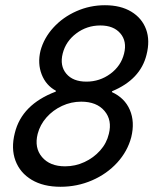

<svg xmlns="http://www.w3.org/2000/svg" viewBox="-20 -705 590 735"><path d="M211.7 10Q145.8 10 101.2 -16.7Q56.7 -43.3 39.2 -90Q21.7 -136.7 36.7 -195.8Q63.3 -305 193.3 -354.2L194.2 -357.5Q155.8 -378.3 139.6 -420Q123.3 -461.7 135 -510.8Q148.3 -560 184.6 -599.6Q220.8 -639.2 272.5 -662.1Q324.2 -685 381.7 -685Q441.7 -685 482.5 -660.4Q523.3 -635.8 539.2 -592.9Q555 -550 540.8 -495Q517.5 -400.8 409.2 -355.8L408.3 -352.5Q457.5 -330 477.1 -284.2Q496.7 -238.3 482.5 -180Q468.3 -125.8 428.8 -82.5Q389.2 -39.2 332.5 -14.6Q275.8 10 211.7 10ZM310.8 -392.5Q361.7 -392.5 402.5 -422.5Q443.3 -452.5 455 -500Q466.7 -546.7 440.8 -577.1Q415 -607.5 364.2 -607.5Q312.5 -607.5 272.1 -577.1Q231.7 -546.7 220 -500Q208.3 -453.3 233.8 -422.9Q259.2 -392.5 310.8 -392.5ZM229.2 -68.3Q268.3 -68.3 303.3 -84.6Q338.3 -100.8 363.3 -128.8Q388.3 -156.7 396.7 -192.5Q410 -245 380 -280.4Q350 -315.8 290.8 -315.8Q252.5 -315.8 217.5 -299.6Q182.5 -283.3 157.9 -255.4Q133.3 -227.5 124.2 -192.5Q110.8 -139.2 140.8 -103.8Q170.8 -68.3 229.2 -68.3Z"/></svg>

Font: Funnel Sans
Style: Italic
Weight: 400
Italic angle: -14.036°
Version: Version 1.000; Beta; Release 5; Build 24; ttfautohint (v1.8.